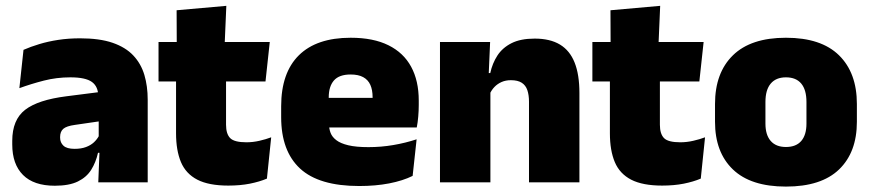

<svg xmlns="http://www.w3.org/2000/svg" viewBox="-20 -640 3057 674"><path d="M498.5 0H325L330 -126L326.5 -130.5V-283.5L325 -301.5Q325 -336 302.8 -352.2Q280.5 -368.5 227 -368.5Q178.5 -368.5 133.8 -357Q89 -345.5 48 -330.5L62.5 -465Q87.5 -476 118 -485.2Q148.5 -494.5 184.5 -500Q220.5 -505.5 261 -505.5Q329.5 -505.5 375.2 -489.8Q421 -474 448 -445.2Q475 -416.5 486.8 -377Q498.5 -337.5 498.5 -290ZM172.5 12Q98.5 12 60.8 -25.8Q23 -63.5 23 -133V-145.5Q23 -219.5 68.2 -254.5Q113.5 -289.5 213 -302L338.5 -318L349 -217L242.5 -201.5Q213.5 -197.5 202.2 -187.8Q191 -178 191 -159V-157Q191 -139.5 202.8 -128.5Q214.5 -117.5 242 -117.5Q265 -117.5 281.8 -123.8Q298.5 -130 309.8 -140.5Q321 -151 327.5 -163.5L352.5 -103.5H324Q316.5 -70 300.2 -44Q284 -18 253.5 -3Q223 12 172.5 12Z M781.5 11.5Q713 11.5 672.8 -9.2Q632.5 -30 615.2 -71Q598 -112 598 -172V-436H773.5V-202Q773.5 -170 788 -155.2Q802.5 -140.5 845 -140.5Q868 -140.5 890.8 -145.8Q913.5 -151 932 -158L917 -13Q891 -2 857 4.8Q823 11.5 781.5 11.5ZM912 -354H536.5V-492.5H927ZM768.5 -480.5H600.5L600 -604L774.5 -619.5Z M1241 13Q1099.5 13 1033.2 -48.5Q967 -110 967 -228.5V-267Q967 -384.5 1029.2 -446Q1091.5 -507.5 1211 -507.5Q1290.5 -507.5 1343.5 -481.2Q1396.5 -455 1423.2 -405.8Q1450 -356.5 1450 -287V-271.5Q1450 -251.5 1448.2 -230.8Q1446.5 -210 1443 -192.5H1284.5Q1286.5 -223 1287.2 -250Q1288 -277 1288 -298.5Q1288 -324.5 1280 -342.2Q1272 -360 1255 -369.2Q1238 -378.5 1211 -378.5Q1170.5 -378.5 1152.2 -357.5Q1134 -336.5 1134 -298V-253.5L1135 -234.5V-203.5Q1135 -188 1140.5 -173.5Q1146 -159 1160.8 -147.8Q1175.5 -136.5 1202.8 -130Q1230 -123.5 1273.5 -123.5Q1318 -123.5 1360.5 -130.8Q1403 -138 1442.5 -151L1428.5 -22.5Q1394 -5.5 1346.2 3.8Q1298.5 13 1241 13ZM1407.5 -192.5H1060.5V-296.5H1407.5Z M2014 0H1837V-283Q1837 -306.5 1831.2 -323.5Q1825.5 -340.5 1811.5 -349.5Q1797.5 -358.5 1773.5 -358.5Q1755 -358.5 1740.5 -352Q1726 -345.5 1715.8 -334.8Q1705.5 -324 1699.5 -310.5L1672.5 -383.5H1701Q1708.5 -418 1726.2 -445.2Q1744 -472.5 1775.8 -488.5Q1807.5 -504.5 1857 -504.5Q1911 -504.5 1945.8 -483.5Q1980.5 -462.5 1997.2 -420.2Q2014 -378 2014 -313.5ZM1701.5 0H1524.5V-492.5H1700.5L1695 -366L1701.5 -348Z M2304.5 11.5Q2236 11.5 2195.8 -9.2Q2155.5 -30 2138.2 -71Q2121 -112 2121 -172V-436H2296.5V-202Q2296.5 -170 2311 -155.2Q2325.5 -140.5 2368 -140.5Q2391 -140.5 2413.8 -145.8Q2436.5 -151 2455 -158L2440 -13Q2414 -2 2380 4.8Q2346 11.5 2304.5 11.5ZM2435 -354H2059.5V-492.5H2450ZM2291.5 -480.5H2123.5L2123 -604L2297.5 -619.5Z M2739 15Q2615.5 15 2552.8 -45.2Q2490 -105.5 2490 -212.5V-275Q2490 -384.5 2553 -446Q2616 -507.5 2739 -507.5Q2862.5 -507.5 2925.2 -446Q2988 -384.5 2988 -275V-212.5Q2988 -105.5 2925.5 -45.2Q2863 15 2739 15ZM2739 -124Q2774.5 -124 2792.8 -145.2Q2811 -166.5 2811 -206V-282Q2811 -324.5 2792.8 -346.5Q2774.5 -368.5 2739 -368.5Q2704 -368.5 2685.5 -346.5Q2667 -324.5 2667 -282V-206Q2667 -166.5 2685.5 -145.2Q2704 -124 2739 -124Z"/></svg>

Font: Anek Devanagari ExtraBold
Style: Regular
Weight: 800
Designer: Kailash Malviya (Devanagari) & Yesha Goshar (Latin)
Foundry: Ek Type
Version: Version 1.003